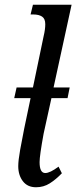

<svg xmlns="http://www.w3.org/2000/svg" viewBox="-20 -780 322 810"><path d="M206 -411H274L265 -366H197L164 -216Q147 -123 147 -96Q147 -50 171 -50Q191 -50 227 -77L241 -49Q216 -23 190 -6.5Q164 10 132 10Q96 10 76.5 -15.5Q57 -41 57 -79Q57 -103 65 -148Q73 -193 82 -237L109 -366H40L50 -411H119L164 -627Q171 -656 171 -678Q171 -701 157.5 -710Q144 -719 120 -719H109L119 -760H282Z"/></svg>

Font: Noto Serif Cond
Style: Italic
Weight: 400
Width: 3
Italic angle: -12°
Designer: Monotype Design Team
Foundry: Monotype Imaging Inc.
Version: Version 1.001